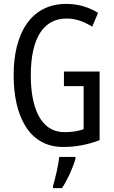

<svg xmlns="http://www.w3.org/2000/svg" viewBox="-20 -744 585 985"><path d="M308 -377V-302H409V-81C381 -71 348 -66 311 -66C188 -66 138 -192 138 -357C138 -547 202 -649 322 -649C366 -649 409 -635 453 -607L483 -678C435 -708 380 -724 320 -724C138 -724 50 -572 50 -359C50 -148 129 10 304 10C369 10 432 -2 491 -25V-377ZM367 71V61H284C280 101 263 174 252 210V221H298C325 181 353 120 367 71Z"/></svg>

Font: Noto Sans Gujarati UI ExtraCondensed
Style: Regular
Weight: 400
Width: 2
Designer: Jelle Bosma - Monotype Design Team, Universal Thirst
Foundry: Monotype Imaging Inc.
Version: Version 2.106